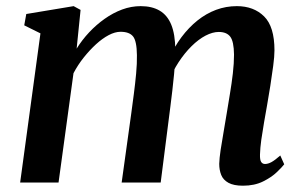

<svg xmlns="http://www.w3.org/2000/svg" viewBox="-20 -580 960 610"><path d="M236 -548.5 223.5 -425.5Q240.5 -453 263.2 -477.2Q286 -501.5 312.5 -520.2Q339 -539 368 -549.8Q397 -560.5 427 -560.5Q463 -560.5 487.2 -546.2Q511.5 -532 524 -501.8Q536.5 -471.5 537 -422Q537.5 -415.5 537 -407.5Q536.5 -399.5 535.8 -390.8Q535 -382 534 -373L516.5 -392.5Q533.5 -431 556.5 -461.8Q579.5 -492.5 607.2 -514.8Q635 -537 666.5 -548.8Q698 -560.5 732.5 -560.5Q786 -560.5 819 -528Q852 -495.5 852 -420Q852 -401 848 -370.8Q844 -340.5 838.8 -307.2Q833.5 -274 828.5 -245.5Q824 -220 819 -191.5Q814 -163 810.2 -136.2Q806.5 -109.5 806 -89Q805.5 -72 809.8 -65.5Q814 -59 822 -59Q831.5 -59 842.5 -65Q853.5 -71 870.5 -86L883 -58Q877 -50 860 -33.5Q843 -17 815.8 -3.5Q788.5 10 752 10Q722.5 10 705.8 0.8Q689 -8.5 682.8 -24.2Q676.5 -40 676.5 -59.5Q677 -77 681 -104Q685 -131 690.5 -161.5Q696 -192 700.5 -221Q705 -249 710.5 -281.8Q716 -314.5 719.8 -347Q723.5 -379.5 723.5 -406.5Q723 -448.5 711.5 -463.5Q700 -478.5 675 -478.5Q655.5 -478.5 633 -466.8Q610.5 -455 588.5 -433.2Q566.5 -411.5 547.5 -382.5Q528.5 -353.5 515.5 -319L536 -391.5Q535.5 -369.5 533 -343.8Q530.5 -318 527.5 -292.2Q524.5 -266.5 521.5 -243L490.5 0H366.5L397 -219.5Q401 -248.5 405.2 -281.2Q409.5 -314 412.5 -346.2Q415.5 -378.5 415 -405Q414.5 -449.5 402.8 -464.2Q391 -479 363 -479Q345.5 -479 325.5 -468.5Q305.5 -458 285.2 -439.5Q265 -421 246.2 -397.5Q227.5 -374 213.5 -347.5L166 0H44L108.5 -474L57 -499.5L63.5 -535.5L214 -560.5Z"/></svg>

Font: Merriweather 36pt SemiBold
Style: Italic
Weight: 600
Italic angle: -7.8°
Version: Version 2.101